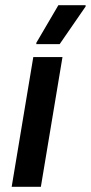

<svg xmlns="http://www.w3.org/2000/svg" viewBox="-20 -720 350 740"><path d="M25 0 108.3 -500H220.8L137.5 0ZM120 -550V-555L205 -700H310V-695L210 -550Z"/></svg>

Font: Familjen Grotesk Medium
Style: Italic
Weight: 500
Italic angle: -9.46201°
Designer: Anders Wikstroem, Jonas Baeckman, Matilda Gysing, Kristian Moeller
Foundry: Familjen STHLM AB
Version: Version 2.002; ttfautohint (v1.8.4.7-5d5b)